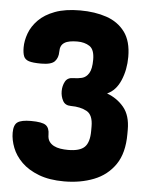

<svg xmlns="http://www.w3.org/2000/svg" viewBox="-53 -775 640 824"><g transform="rotate(5 267.0 -362.5)"><path d="M254 6Q190 6 144.5 -11.5Q99 -29 70.5 -57Q42 -85 29 -118.5Q16 -152 16 -183Q16 -217 32.5 -228.5Q49 -240 90 -240Q138 -240 154 -228.5Q170 -217 170 -188Q170 -170 177.5 -159Q185 -148 197.5 -141.5Q210 -135 226 -132.5Q242 -130 259 -130Q310 -130 330.5 -150.5Q351 -171 351 -220V-239Q351 -289 323.5 -304Q296 -319 255 -319Q230 -319 220 -338Q210 -357 210 -379Q210 -402 220 -420.5Q230 -439 255 -439Q274 -439 292 -443.5Q310 -448 321.5 -466.5Q333 -485 333 -525Q333 -569 311.5 -583Q290 -597 259 -597Q241 -597 227 -594.5Q213 -592 203.5 -586Q194 -580 189.5 -570.5Q185 -561 185 -546Q185 -521 170.5 -505Q156 -489 112 -489Q76 -489 59 -494.5Q42 -500 36.5 -514Q31 -528 31 -552Q31 -581 42.5 -612.5Q54 -644 80.5 -671Q107 -698 151 -714.5Q195 -731 259 -731Q323 -731 373 -714Q423 -697 452.5 -657.5Q482 -618 482 -550Q482 -495 462.5 -449Q443 -403 405 -386Q449 -370 478 -335Q507 -300 507 -239V-220Q507 -138 473 -88.5Q439 -39 381.5 -16.5Q324 6 254 6Z"/></g></svg>

Font: Dosis ExtraLight ExtraBold
Style: Regular
Weight: 800
Version: Version 3.001; ttfautohint (v1.8.2)